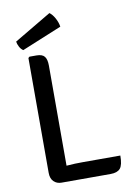

<svg xmlns="http://www.w3.org/2000/svg" viewBox="-97 -957 705 1019"><g transform="rotate(-10 255.0 -447.0)"><path d="M482.5 -86.5Q482.5 -35.5 466.8 -17.2Q451 1 415 1H150Q125 1 108.5 -15.2Q92 -31.5 92 -62V-681L98.5 -687H136.5Q167.5 -687 179.8 -671.5Q192 -656 192 -623V-83Q215.5 -85 238 -85.8Q260.5 -86.5 280.5 -86.5ZM243 -896.5Q258 -886 271 -862.8Q284 -839.5 287.5 -815.5L72.5 -727Q60.5 -734.5 52.5 -749.8Q44.5 -765 43 -778Z"/></g></svg>

Font: Signika Negative SC
Style: Regular
Weight: 400
Designer: Anna Giedryś
Foundry: Anna Giedryś
Version: Version 2.000; ttfautohint (v1.8.3) -l 8 -r 50 -G 200 -x 9 -